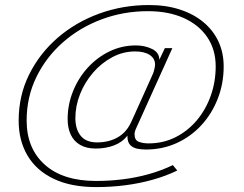

<svg xmlns="http://www.w3.org/2000/svg" viewBox="-20 -760 992 782"><path d="M702 -65.5Q655.5 -43 602 -28Q548.5 -13 490.5 -5.5Q432.5 2 372 2Q269 2 198.5 -31.8Q128 -65.5 92 -126.5Q56 -187.5 56 -268.5Q56 -370.5 98.5 -456.2Q141 -542 214.5 -605.8Q288 -669.5 384 -704.5Q480 -739.5 587 -739.5Q656.5 -739.5 712.5 -721.2Q768.5 -703 808.5 -669.8Q848.5 -636.5 869.8 -590.8Q891 -545 891 -489.5Q891 -420 867.2 -358.8Q843.5 -297.5 800.8 -250.8Q758 -204 700 -177.5Q642 -151 574 -151Q556 -151 538.5 -154.5Q521 -158 510 -169.8Q499 -181.5 499 -205.5Q499 -206.5 499 -207.2Q499 -208 499.5 -208.5Q479 -181 445 -168Q411 -155 370 -155Q332 -155 306.5 -169.8Q281 -184.5 268.2 -211.5Q255.5 -238.5 255.5 -275Q255.5 -333 276.8 -386.8Q298 -440.5 336.2 -483Q374.5 -525.5 425 -550.2Q475.5 -575 533.5 -575Q570 -575 599.5 -560.5Q629 -546 629 -516.5L651.5 -564H682L532 -232Q531 -228.5 529.5 -223.8Q528 -219 528 -214Q528 -189 545.2 -182.5Q562.5 -176 585 -176Q645 -176 695 -201.2Q745 -226.5 781.8 -270.2Q818.5 -314 838.5 -370.5Q858.5 -427 858.5 -489.5Q858.5 -558 824.2 -608.5Q790 -659 728 -686.8Q666 -714.5 582.5 -714.5Q483 -714.5 394 -681.2Q305 -648 236.2 -587.5Q167.5 -527 128 -445.8Q88.5 -364.5 88.5 -269Q88.5 -155.5 162.5 -89.2Q236.5 -23 371.5 -23Q427 -23 481 -29.8Q535 -36.5 586 -50.8Q637 -65 684 -87.5ZM375.5 -180Q423 -180 459.2 -200.5Q495.5 -221 514.5 -263.5Q515 -264.5 524 -284.2Q533 -304 545.8 -332.5Q558.5 -361 571.5 -389.5Q584.5 -418 593.5 -438.5Q602.5 -459 603.5 -461Q606.5 -468.5 609 -479.5Q611.5 -490.5 611.5 -497.5Q611.5 -521.5 590 -536Q568.5 -550.5 530.5 -550.5Q481 -550.5 436.8 -526.8Q392.5 -503 358.8 -463.8Q325 -424.5 306 -376.5Q287 -328.5 287 -279Q287 -233.5 308.8 -206.8Q330.5 -180 375.5 -180Z"/></svg>

Font: Epilogue ExtraLight
Style: Italic
Weight: 250
Italic angle: -12°
Designer: Tyler Finck
Foundry: Etcetera Type Co
Version: Version 2.112